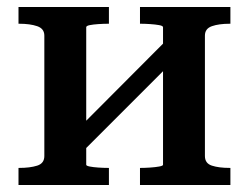

<svg xmlns="http://www.w3.org/2000/svg" viewBox="-20 -530 713 550"><path d="M107 -83V-428Q107 -448 86.5 -455Q66 -462 35 -462H33V-510H292V-462H290Q277 -462 262 -461Q247 -460 237 -458Q227 -456 227 -452V-58Q227 -55 237 -53Q247 -51 262 -50Q277 -49 290 -49H292V0H33V-49H35Q66 -49 86.5 -55.5Q107 -62 107 -83ZM447 -58V-452Q447 -456 436 -458Q425 -460 410 -461Q395 -462 383 -462H381V-510H640V-462H638Q607 -462 587 -455Q567 -448 567 -428V-83Q567 -62 587 -55.5Q607 -49 638 -49H640V0H381V-49H383Q395 -49 410 -50Q425 -51 436 -53Q447 -55 447 -58ZM206 -85 168 -125 466 -424 504 -383Z"/></svg>

Font: Roboto Serif 36pt Medium
Style: Regular
Weight: 500
Designer: Greg Gazdowicz
Foundry: Commercial Type
Version: Version 1.008